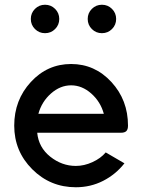

<svg xmlns="http://www.w3.org/2000/svg" viewBox="-20 -780 600 810"><path d="M367.5 -657.5Q350 -675 350 -700Q350 -725 367.5 -742.5Q385 -760 410 -760Q435 -760 452.5 -742.5Q470 -725 470 -700Q470 -675 452.5 -657.5Q435 -640 410 -640Q385 -640 367.5 -657.5ZM127.5 -657.5Q110 -675 110 -700Q110 -725 127.5 -742.5Q145 -760 170 -760Q195 -760 212.5 -742.5Q230 -725 230 -700Q230 -675 212.5 -657.5Q195 -640 170 -640Q145 -640 127.5 -657.5ZM142 -300H418Q404 -351 365 -385.5Q326 -420 280 -420Q234 -420 195 -385.5Q156 -351 142 -300ZM300 -80Q335 -80 370 -96Q405 -112 426 -137L505 -91Q468 -44 415 -17Q362 10 300 10Q192 10 116 -66Q40 -142 40 -250Q40 -358 110 -434Q180 -510 280 -510Q380 -510 450 -434Q520 -358 520 -250Q520 -234 513 -227Q506 -220 490 -220H137Q143 -158 192 -119Q241 -80 300 -80Z"/></svg>

Font: Laverick
Style: Regular
Weight: 400
Designer: Daniel Pimley
Foundry: Daniel Pimley
Version: Version 1.000;PS 001.001;hotconv 1.0.56